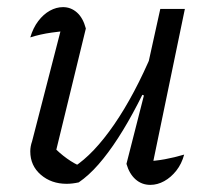

<svg xmlns="http://www.w3.org/2000/svg" viewBox="-20 -513 600 539"><path d="M221 -433 135 -80 129 -102Q147 -83 168 -68Q189 -53 207 -46L187 -44Q243 -80 300.5 -163.5Q358 -247 409 -368L422 -337Q394 -274 366.5 -221Q339 -168 311.5 -125.5Q284 -83 256.5 -51.5Q229 -20 201 -1Q183 3 167 3Q124 3 94.5 -22.5Q65 -48 65 -88Q65 -102 70 -116L159 -461L192 -429Q157 -426 125 -421.5Q93 -417 65 -408Q73 -435 87.5 -454Q102 -473 120 -483Q138 -493 157 -493Q179 -493 196 -478Q213 -463 221 -433ZM335 -53 384 -245 377 -248 430 -488H499L403 -25L387 -60Q416 -61 443 -66Q470 -71 497 -79Q490 -53 475 -34Q460 -15 441 -4.5Q422 6 402 6Q378 6 360.5 -9.5Q343 -25 335 -53Z"/></svg>

Font: Piazzolla Thin
Style: Italic
Weight: 400
Italic angle: -11.3°
Version: Version 2.005